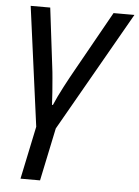

<svg xmlns="http://www.w3.org/2000/svg" viewBox="-55 -579 624 861"><g transform="rotate(5 257.5 -148.0)"><path d="M70 240 120 2 48 -536H136L168 -273Q171 -251 173.5 -221Q176 -191 178.5 -159.5Q181 -128 182 -102H186Q202 -140 226.5 -186.5Q251 -233 272 -270L421 -536H515L208 2L158 240Z"/></g></svg>

Font: Noto Sans IKEA
Style: Italic
Weight: 400
Italic angle: -12°
Designer: Monotype Design Team
Foundry: Monotype Imaging Inc.
Version: Version 2.001